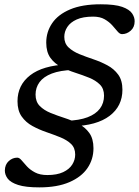

<svg xmlns="http://www.w3.org/2000/svg" viewBox="-20 -724 632 872"><path d="M312.5 -406.5Q253 -404.5 215.2 -390Q177.5 -375.5 159.5 -350.8Q141.5 -326 141.5 -294.5Q141.5 -262 160.5 -242.8Q179.5 -223.5 209.5 -211.2Q239.5 -199 273 -188.2Q306.5 -177.5 336.5 -162Q366.5 -146.5 385.5 -120.2Q404.5 -94 404.5 -50.5Q404.5 -0.5 377.2 39.5Q350 79.5 295.2 103.2Q240.5 127 158.5 127Q96.5 127 62.5 116Q28.5 105 15.2 87.5Q2 70 2 50.5Q2.5 23 19.8 7.5Q37 -8 58.5 -8Q68 -8 78 4Q88 16 102.5 31.8Q117 47.5 139.2 59.2Q161.5 71 195 71Q238.5 71 266.8 57.8Q295 44.5 308.2 23.2Q321.5 2 321.5 -22Q321.5 -52.5 302.5 -70.5Q283.5 -88.5 253.8 -100.5Q224 -112.5 190.5 -124Q157 -135.5 127.2 -151.8Q97.5 -168 78.5 -194.8Q59.5 -221.5 59.5 -264Q59.5 -337.5 116.8 -382Q174 -426.5 285.5 -431.5ZM452.5 -289.5Q452.5 -321.5 433.5 -340.2Q414.5 -359 384.8 -371Q355 -383 321.5 -393.8Q288 -404.5 258 -419.8Q228 -435 209 -461.2Q190 -487.5 190 -530.5Q190 -579 216.8 -618.5Q243.5 -658 298.2 -681.2Q353 -704.5 437 -704.5Q502 -704.5 535 -692.8Q568 -681 580 -663Q592 -645 591.5 -627Q591.5 -600.5 573.8 -584.8Q556 -569 534 -569Q524 -569 514 -581Q504 -593 490 -608.8Q476 -624.5 455.2 -636.5Q434.5 -648.5 403 -648.5Q357 -648.5 328.2 -635.5Q299.5 -622.5 285.8 -601.5Q272 -580.5 272 -556.5Q272 -527 291.2 -508.8Q310.5 -490.5 340.5 -478.2Q370.5 -466 404 -454.8Q437.5 -443.5 467.5 -427.5Q497.5 -411.5 516.8 -385.2Q536 -359 536 -316.5Q536 -242 477.8 -197.8Q419.5 -153.5 309 -150.5L282.5 -175.5Q340 -177 377.8 -191.5Q415.5 -206 434 -231Q452.5 -256 452.5 -289.5Z"/></svg>

Font: Newsreader 10pt
Style: Italic
Weight: 400
Italic angle: -17°
Version: Version 1.003